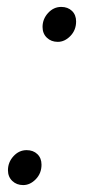

<svg xmlns="http://www.w3.org/2000/svg" viewBox="-20 -527 251 555"><path d="M47 8Q28 8 15.5 -4Q3 -16 3 -35Q3 -58 19 -75.5Q35 -93 57 -93Q76 -93 88 -81.5Q100 -70 100 -51Q100 -26 83.5 -9Q67 8 47 8ZM147 -406Q128 -406 115.5 -418Q103 -430 103 -449Q103 -472 119 -489.5Q135 -507 157 -507Q176 -507 188 -495.5Q200 -484 200 -465Q200 -440 183.5 -423Q167 -406 147 -406Z"/></svg>

Font: Ubuntu Sans Condensed
Style: Italic
Weight: 400
Width: 3
Italic angle: -13.5°
Designer: Dalton Maag Ltd
Foundry: Dalton Maag Ltd
Version: Version 1.006; ttfautohint (v1.8.4.7-5d5b)